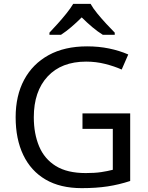

<svg xmlns="http://www.w3.org/2000/svg" viewBox="-20 -964 768 994"><path d="M407 -377H654V-27Q596 -8 537 1Q478 10 403 10Q292 10 216 -34.5Q140 -79 100.5 -161.5Q61 -244 61 -357Q61 -469 105 -551Q149 -633 231.5 -678.5Q314 -724 431 -724Q491 -724 544.5 -713Q598 -702 644 -682L610 -604Q572 -621 524.5 -633Q477 -645 426 -645Q298 -645 226.5 -568Q155 -491 155 -357Q155 -272 182.5 -206.5Q210 -141 269 -104.5Q328 -68 424 -68Q471 -68 504 -73Q537 -78 564 -85V-297H407ZM449 -944Q461 -922 483.5 -894.5Q506 -867 530.5 -840.5Q555 -814 574 -795V-784H512Q486 -800 458 -823.5Q430 -847 403 -874Q376 -847 349 -824Q322 -801 296 -784H236V-795Q255 -815 278.5 -841Q302 -867 324 -894.5Q346 -922 359 -944Z"/></svg>

Font: Noto Sans Historical
Style: Regular
Weight: 400
Designer: Monotype Design Team
Foundry: Monotype Imaging Inc.
Version: Version 2.013; ttfautohint (v1.8.4.7-5d5b)